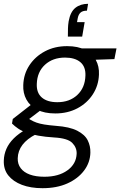

<svg xmlns="http://www.w3.org/2000/svg" viewBox="-49 -755 631 1007"><path d="M174 232Q112 232 66 214.5Q20 197 -5.5 165Q-31 133 -29 86Q-28 55 -15.5 26Q-3 -3 23 -29Q49 -55 87 -76L140 -51Q93 -27 69 4.5Q45 36 44 75Q43 105 59.5 127Q76 149 107.5 160.5Q139 172 184 172Q258 172 304.5 138.5Q351 105 353 51Q354 19 330 -5.5Q306 -30 235 -34Q187 -37 152 -43.5Q117 -50 91 -59Q65 -68 46.5 -80.5Q28 -93 14 -107L18 -131L122 -212L179 -188L75 -109L85 -143Q100 -133 113 -125.5Q126 -118 142.5 -112Q159 -106 183.5 -102Q208 -98 244 -95Q316 -90 356 -69.5Q396 -49 411 -19Q426 11 425 45Q424 97 392 139.5Q360 182 304.5 207Q249 232 174 232ZM241 -160Q184 -160 146 -179.5Q108 -199 89.5 -233Q71 -267 73 -309Q75 -367 105.5 -413Q136 -459 187 -486Q238 -513 303 -513Q360 -513 397.5 -493.5Q435 -474 453.5 -440.5Q472 -407 470 -364Q468 -307 438 -260.5Q408 -214 357 -187Q306 -160 241 -160ZM252 -219Q316 -219 356.5 -257Q397 -295 399 -358Q401 -405 372.5 -429Q344 -453 292 -453Q228 -453 187 -415.5Q146 -378 144 -315Q142 -268 170.5 -243.5Q199 -219 252 -219ZM372 -439 358 -501H562L551 -445ZM413 -735 407 -699Q385 -699 374 -689.5Q363 -680 359 -661L355 -639H395L382 -563H307Q307 -588 307.5 -606Q308 -624 311 -643Q320 -693 346.5 -714Q373 -735 413 -735Z"/></svg>

Font: DM Sans 17pt Light
Style: Italic
Weight: 300
Italic angle: -10°
Version: Version 4.004;gftools[0.9.30]